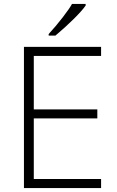

<svg xmlns="http://www.w3.org/2000/svg" viewBox="-20 -951 592 971"><path d="M101.1 0V-713.9H491.2V-668H150.9V-397.9H472.2V-352.1H150.9V-45.9H491.2V0ZM226.1 -771V-778.8Q261.7 -817.4 296.6 -862.5Q331.5 -907.7 344.2 -931.2H413.1V-922.9Q395.5 -897.5 353.3 -855.5Q311 -813.5 260.3 -771Z"/></svg>

Font: Open Sans Light
Style: Regular
Weight: 300
Foundry: Ascender Corporation
Version: Version 1.10